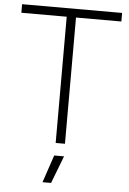

<svg xmlns="http://www.w3.org/2000/svg" viewBox="-62 -785 706 1050"><g transform="rotate(5 290.5 -260.0)"><path d="M263 69H317L259 220H212ZM265 -693H16V-740H565V-693H316V0H265Z"/></g></svg>

Font: Encode Sans Normal
Style: ExtraLight
Weight: 200
Designer: Pablo Impallari, Andres Torresi
Foundry: Pablo Impallari, Andres Torresi
Version: Version 1.000; ttfautohint (v1.00) -l 8 -r 50 -G 200 -x 14 -